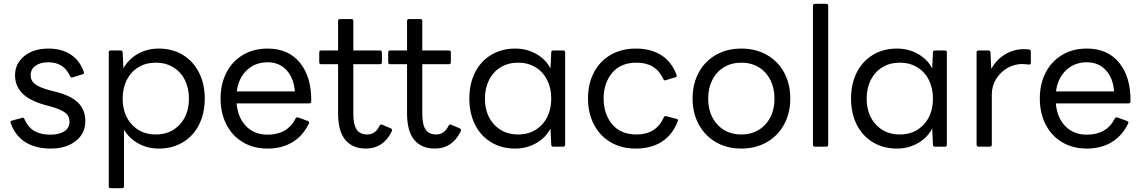

<svg xmlns="http://www.w3.org/2000/svg" viewBox="-20 -770 5989 1008"><path d="M36 -124 35 -128Q35 -134 43 -137L95 -151Q97 -152 100 -152Q107 -152 108 -145Q127 -102 160 -82.5Q193 -63 244 -63Q290 -63 317.5 -80.5Q345 -98 345 -132Q345 -161 322 -178.5Q299 -196 246 -211L216 -219Q134 -242 96.5 -280.5Q59 -319 59 -375Q59 -436 107.5 -475.5Q156 -515 235 -515Q302 -515 350 -484.5Q398 -454 420 -393Q421 -391 421 -388Q421 -385 419 -383Q417 -381 414 -380L362 -364Q360 -363 357 -363Q352 -363 348 -370Q315 -443 234 -443Q192 -443 166.5 -425Q141 -407 141 -375Q141 -346 164.5 -328Q188 -310 245 -295L273 -288Q355 -267 391.5 -229.5Q428 -192 428 -134Q428 -69 377.5 -29.5Q327 10 247 10Q167 10 113.5 -23.5Q60 -57 36 -124Z M562 218Q551 218 551 208V-495Q551 -505 562 -505H613Q624 -505 624 -495L628 -411Q654 -459 703.5 -487Q753 -515 813 -515Q886 -515 940.5 -481.5Q995 -448 1025 -388.5Q1055 -329 1055 -253Q1055 -176 1025.5 -116.5Q996 -57 941 -23.5Q886 10 813 10Q755 10 706 -17Q657 -44 631 -90V208Q631 218 621 218ZM972 -253Q972 -308 950 -351Q928 -394 888.5 -417.5Q849 -441 798 -441Q747 -441 707.5 -417.5Q668 -394 646 -351Q624 -308 624 -253Q624 -168 672.5 -116Q721 -64 798 -64Q875 -64 923.5 -116Q972 -168 972 -253Z M1138 -253Q1138 -329 1168.5 -388.5Q1199 -448 1255 -481.5Q1311 -515 1385 -515Q1495 -515 1555.5 -439.5Q1616 -364 1614 -238Q1614 -227 1603 -227H1222Q1229 -151 1272.5 -107Q1316 -63 1385 -63Q1489 -63 1532 -148Q1536 -156 1546 -153L1596 -135Q1601 -133 1602.5 -129.5Q1604 -126 1602 -122Q1570 -56 1514.5 -23Q1459 10 1385 10Q1310 10 1254 -24Q1198 -58 1168 -117.5Q1138 -177 1138 -253ZM1528 -290Q1523 -359 1485 -401Q1447 -443 1385 -443Q1320 -443 1276 -401.5Q1232 -360 1223 -290Z M1755 -175V-433H1666Q1656 -433 1656 -443V-495Q1656 -505 1666 -505H1755V-660Q1755 -670 1765 -670H1824Q1835 -670 1835 -660V-505H1975Q1985 -505 1985 -495V-443Q1985 -433 1975 -433H1835V-173Q1835 -116 1852.5 -90Q1870 -64 1908 -64Q1951 -64 1973 -110Q1978 -120 1987 -115L2032 -96Q2042 -91 2036 -79Q1992 10 1901 10Q1831 10 1793 -35.5Q1755 -81 1755 -175Z M2117 -175V-433H2028Q2018 -433 2018 -443V-495Q2018 -505 2028 -505H2117V-660Q2117 -670 2127 -670H2186Q2197 -670 2197 -660V-505H2337Q2347 -505 2347 -495V-443Q2347 -433 2337 -433H2197V-173Q2197 -116 2214.5 -90Q2232 -64 2270 -64Q2313 -64 2335 -110Q2340 -120 2349 -115L2394 -96Q2404 -91 2398 -79Q2354 10 2263 10Q2193 10 2155 -35.5Q2117 -81 2117 -175Z M2444 -253Q2444 -329 2473.5 -388.5Q2503 -448 2558 -481.5Q2613 -515 2685 -515Q2745 -515 2795 -487Q2845 -459 2870 -411L2874 -495Q2874 -505 2885 -505H2937Q2947 -505 2947 -495V-11Q2947 0 2937 0H2885Q2874 0 2874 -11L2870 -95Q2845 -47 2795 -18.5Q2745 10 2685 10Q2613 10 2558 -23.5Q2503 -57 2473.5 -116.5Q2444 -176 2444 -253ZM2874 -253Q2874 -308 2852 -351Q2830 -394 2790.5 -417.5Q2751 -441 2700 -441Q2649 -441 2609.5 -417.5Q2570 -394 2548 -351Q2526 -308 2526 -253Q2526 -168 2574.5 -116Q2623 -64 2700 -64Q2777 -64 2825.5 -116Q2874 -168 2874 -253Z M3067 -253Q3067 -330 3098 -389.5Q3129 -449 3186 -482Q3243 -515 3318 -515Q3397 -515 3451.5 -480.5Q3506 -446 3532 -377L3533 -373Q3533 -367 3525 -364L3475 -349L3471 -348Q3465 -348 3462 -356Q3423 -441 3322 -441Q3238 -441 3193.5 -387Q3149 -333 3149 -253Q3149 -172 3193.5 -118Q3238 -64 3322 -64Q3425 -64 3465 -154Q3469 -163 3478 -160L3532 -146Q3543 -143 3538 -133Q3511 -62 3454.5 -26Q3398 10 3318 10Q3242 10 3185.5 -23.5Q3129 -57 3098 -116.5Q3067 -176 3067 -253Z M3616 -253Q3616 -329 3648 -388.5Q3680 -448 3738 -481.5Q3796 -515 3872 -515Q3948 -515 4006.5 -481.5Q4065 -448 4097 -388.5Q4129 -329 4129 -253Q4129 -177 4097 -117.5Q4065 -58 4006.5 -24Q3948 10 3872 10Q3796 10 3738 -24Q3680 -58 3648 -117.5Q3616 -177 3616 -253ZM4046 -253Q4046 -308 4024 -351Q4002 -394 3962.5 -417.5Q3923 -441 3872 -441Q3821 -441 3781.5 -417.5Q3742 -394 3720 -351Q3698 -308 3698 -253Q3698 -168 3746.5 -116Q3795 -64 3872 -64Q3949 -64 3997.5 -116Q4046 -168 4046 -253Z M4259 0Q4248 0 4248 -11V-740Q4248 -750 4259 -750H4318Q4328 -750 4328 -740V-11Q4328 0 4318 0Z M4448 -253Q4448 -329 4477.5 -388.5Q4507 -448 4562 -481.5Q4617 -515 4689 -515Q4749 -515 4799 -487Q4849 -459 4874 -411L4878 -495Q4878 -505 4889 -505H4941Q4951 -505 4951 -495V-11Q4951 0 4941 0H4889Q4878 0 4878 -11L4874 -95Q4849 -47 4799 -18.5Q4749 10 4689 10Q4617 10 4562 -23.5Q4507 -57 4477.5 -116.5Q4448 -176 4448 -253ZM4878 -253Q4878 -308 4856 -351Q4834 -394 4794.5 -417.5Q4755 -441 4704 -441Q4653 -441 4613.5 -417.5Q4574 -394 4552 -351Q4530 -308 4530 -253Q4530 -168 4578.5 -116Q4627 -64 4704 -64Q4781 -64 4829.5 -116Q4878 -168 4878 -253Z M5118 0Q5107 0 5107 -11V-495Q5107 -505 5118 -505H5169Q5180 -505 5180 -495L5184 -408Q5211 -457 5256.5 -484.5Q5302 -512 5356 -512Q5376 -512 5383 -510Q5392 -509 5392 -499V-441Q5392 -431 5383 -431Q5377 -431 5366.5 -432.5Q5356 -434 5347 -434Q5306 -434 5269 -413Q5232 -392 5209.5 -355Q5187 -318 5187 -274V-11Q5187 0 5177 0Z M5439 -253Q5439 -329 5469.5 -388.5Q5500 -448 5556 -481.5Q5612 -515 5686 -515Q5796 -515 5856.5 -439.5Q5917 -364 5915 -238Q5915 -227 5904 -227H5523Q5530 -151 5573.5 -107Q5617 -63 5686 -63Q5790 -63 5833 -148Q5837 -156 5847 -153L5897 -135Q5902 -133 5903.5 -129.5Q5905 -126 5903 -122Q5871 -56 5815.5 -23Q5760 10 5686 10Q5611 10 5555 -24Q5499 -58 5469 -117.5Q5439 -177 5439 -253ZM5829 -290Q5824 -359 5786 -401Q5748 -443 5686 -443Q5621 -443 5577 -401.5Q5533 -360 5524 -290Z"/></svg>

Font: LINE Seed Sans KR Regular
Style: Regular
Weight: 400
Designer: LINE VX Design & Sandoll Inc & Dalton Maag Ltd
Foundry: Sandoll Inc.
Version: Version 1.000